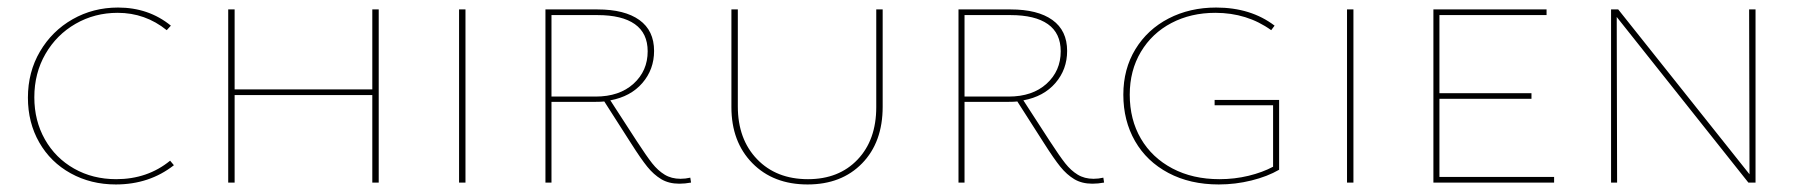

<svg xmlns="http://www.w3.org/2000/svg" viewBox="-20 -484 4778 509"><path d="M54 -225Q54 -293 86 -347.5Q118 -402 172.5 -433Q227 -464 293 -464Q374 -464 433 -416L422 -404Q365 -450 292 -450Q231 -450 180.5 -421Q130 -392 100.5 -341Q71 -290 71 -226Q71 -164 99 -114.5Q127 -65 176.5 -37Q226 -9 288 -9Q371 -9 431 -58L441 -46Q376 5 287 5Q221 5 167.5 -24.5Q114 -54 84 -106.5Q54 -159 54 -225Z M984 -459V0H967V-232H602V0H585V-459H602V-247H967V-459Z M1197 -459H1214V0H1197Z M1812 0Q1796 3 1781 3Q1753 3 1733 -9Q1713 -21 1696 -42Q1679 -63 1653 -104L1582 -215Q1574 -214 1558 -214H1442V0H1426V-459H1564Q1636 -459 1675 -431Q1714 -403 1714 -349Q1714 -300 1683 -264Q1652 -228 1598 -218L1668 -110Q1694 -70 1709 -51Q1724 -32 1742 -21Q1760 -10 1784 -10Q1797 -10 1810 -13ZM1559 -228Q1622 -228 1659.5 -262Q1697 -296 1697 -348Q1697 -396 1663 -420Q1629 -444 1564 -444H1442V-228Z M1919 -200V-459H1936V-202Q1936 -115 1987 -62Q2038 -9 2122 -9Q2204 -9 2253.5 -61Q2303 -113 2303 -200V-459H2320V-201Q2320 -107 2265.5 -51Q2211 5 2121 5Q2030 5 1974.5 -51.5Q1919 -108 1919 -200Z M2907 0Q2891 3 2876 3Q2848 3 2828 -9Q2808 -21 2791 -42Q2774 -63 2748 -104L2677 -215Q2669 -214 2653 -214H2537V0H2521V-459H2659Q2731 -459 2770 -431Q2809 -403 2809 -349Q2809 -300 2778 -264Q2747 -228 2693 -218L2763 -110Q2789 -70 2804 -51Q2819 -32 2837 -21Q2855 -10 2879 -10Q2892 -10 2905 -13ZM2654 -228Q2717 -228 2754.5 -262Q2792 -296 2792 -348Q2792 -396 2758 -420Q2724 -444 2659 -444H2537V-228Z M3371 -219V-34Q3340 -16 3297.5 -5.5Q3255 5 3211 5Q3135 5 3077.5 -25.5Q3020 -56 2989 -110Q2958 -164 2958 -233Q2958 -301 2990 -353.5Q3022 -406 3078 -435Q3134 -464 3204 -464Q3296 -464 3359 -416L3350 -404Q3286 -450 3202 -450Q3137 -450 3085.5 -423Q3034 -396 3004.5 -346.5Q2975 -297 2975 -233Q2975 -167 3004.5 -116.5Q3034 -66 3088 -37.5Q3142 -9 3213 -9Q3253 -9 3290 -18Q3327 -27 3355 -42V-205H3200V-219Z M3551 -459H3568V0H3551Z M4100 -15V0H3780V-459H4080V-444H3796V-237H4040V-222H3796V-15Z M4634 -459V0H4615L4266 -439L4267 0H4251V-459H4270L4618 -22L4617 -459Z"/></svg>

Font: Ysabeau SC Thin
Style: Regular
Weight: 200
Designer: Christian Thalmann (Catharsis Fonts)
Version: Version 0.003